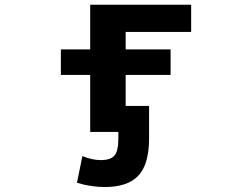

<svg xmlns="http://www.w3.org/2000/svg" viewBox="-20 -543 1040 793"><path d="M231.4 -233.4V-338.9H352.5V-523.4H769.5V-411.1H499V-338.9H684.6V-233.4H499V-105.5H595.7V28.3Q595.7 135.7 551.3 182.6Q506.8 229.5 413.1 229.5Q355.5 229.5 297.9 211.9L320.3 101.6Q360.4 118.2 396.5 118.2Q436.5 118.2 452.6 99.6Q468.8 81.1 468.8 28.3V2H447.3H352.5V-233.4Z"/></svg>

Font: Gen Shin Gothic Monospace Bold
Style: Bold
Weight: 700
Designer: [Source Han Sans]
Ryoko NISHIZUKA  (kana & ideographs); Paul D. Hunt (Latin, Greek & Cyrillic); Wenlong ZHANG  (bopomofo
Version: Version 1.002.20150607